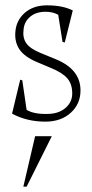

<svg xmlns="http://www.w3.org/2000/svg" viewBox="-20 -433 343 715"><path d="M24.9 -9.8 55.2 -136.2 63 -133.8 79.1 -23.9Q106.4 -7.3 158.2 -8.8Q198.7 -9.3 223.9 -31Q249 -52.7 249 -85Q249 -120.6 230.2 -141.8Q211.4 -163.1 168.9 -180.2L119.1 -201.2Q72.3 -220.7 53.2 -248Q34.2 -275.4 37.1 -313Q40 -356.9 72 -385Q104 -413.1 154.8 -413.1Q213.9 -413.1 251 -394L221.2 -274.9L212.9 -276.9L196.8 -377.9Q176.8 -389.2 149.9 -389.2Q114.7 -389.2 92.8 -371.1Q70.8 -353 67.9 -324.2Q63.5 -293.5 77.4 -272.7Q91.3 -252 130.9 -235.8L189 -211.9Q279.8 -174.3 279.8 -96.2Q279.8 -45.9 243.4 -12.9Q207 20 148.9 20Q80.1 20 24.9 -9.8ZM66.9 262.2 110.8 74.2H172.9L79.1 262.2Z"/></svg>

Font: Halibut Cnd Thin
Style: Regular
Weight: 250
Width: 3
Designer: Matteo Maggi
Foundry: Collletttivo
Version: Version 3.080 | FøM Fix